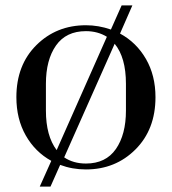

<svg xmlns="http://www.w3.org/2000/svg" viewBox="-20 -621 640 715"><path d="M41 -259Q41 -379 115.5 -453Q190 -527 300 -527Q347 -527 393 -511L433 -601H473L427 -496Q488 -463 523.5 -401.5Q559 -340 559 -259Q559 -139 484.5 -64.5Q410 10 300 10Q249 10 204 -7L168 74H128L171 -22Q111 -55 76 -116.5Q41 -178 41 -259ZM449 -209V-309Q449 -407 407 -458L219 -35Q253 -12 300 -12Q374 -12 411.5 -66Q449 -120 449 -209ZM151 -209Q151 -115 191 -62L378 -484Q344 -505 300 -505Q226 -505 188.5 -451.5Q151 -398 151 -309Z"/></svg>

Font: Prata
Style: Regular
Weight: 400
Designer: Cyreal (www.cyreal.org)
Foundry: Cyreal (www.cyreal.org)
Version: Version 1.010